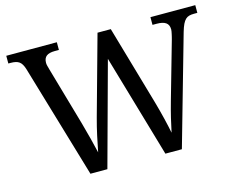

<svg xmlns="http://www.w3.org/2000/svg" viewBox="-99 -862 1245 1010"><g transform="rotate(-15 523.5 -357.0)"><path d="M576.2 -707 701.2 -273.9Q715.3 -224.1 726.3 -178.5Q737.3 -132.8 744.1 -98.1Q751.5 -134.3 761 -174.1Q770.5 -213.9 784.2 -262.2L872.1 -570.8Q873.5 -576.7 875.5 -584Q877.4 -591.3 878.9 -598.6Q880.4 -606 881.6 -612.3Q882.8 -618.7 882.8 -623Q882.8 -648.9 866.5 -660.4Q850.1 -671.9 816.9 -671.9H793.9V-713.9H1038.1V-671.9H1019Q1004.4 -671.9 993.4 -668.9Q982.4 -666 973.6 -657.7Q964.8 -649.4 957.5 -634.3Q950.2 -619.1 942.9 -594.2L773.9 0H684.1L521 -560.1L368.2 0H275.9L92.8 -619.1Q87.9 -634.8 81.8 -645Q75.7 -655.3 67.4 -661.1Q59.1 -667 47.9 -669.4Q36.6 -671.9 22 -671.9H8.8V-713.9H284.2V-671.9H261.2Q231 -671.9 216.1 -660.4Q201.2 -648.9 201.2 -624Q201.2 -615.7 203.6 -606.9Q206.1 -598.1 209 -586.9L300.8 -267.1Q313.5 -221.7 324.7 -178Q335.9 -134.3 344.2 -98.1Q351.6 -137.2 361.6 -183.3Q371.6 -229.5 384.8 -277.8L503.9 -707Z"/></g></svg>

Font: Gandom FD
Style: FD
Weight: 400
Foundry: DejaVu fonts team - Redesigned by Saber Rastikerdar - Based on Samim Font
Version: Version 0.6